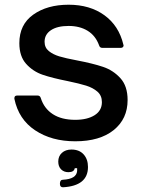

<svg xmlns="http://www.w3.org/2000/svg" viewBox="-20 -588 606 814"><path d="M41 -169V-172Q41 -183 53 -183H139Q150 -183 153 -172Q167 -128 204 -104Q241 -80 299 -80Q350 -80 381 -99.5Q412 -119 412 -155Q412 -183 393 -199.5Q374 -216 345 -225Q316 -234 268 -244Q202 -257 161 -271Q120 -285 91 -317Q62 -349 62 -405Q62 -484 121 -526Q180 -568 271 -568Q361 -568 422.5 -523.5Q484 -479 503 -399L504 -395Q503 -385 491 -385H414Q403 -385 400 -396Q385 -437 351.5 -457.5Q318 -478 271 -478Q223 -478 196 -460Q169 -442 169 -411Q169 -386 187 -371.5Q205 -357 231.5 -349Q258 -341 306 -332Q374 -319 417 -304.5Q460 -290 490.5 -256.5Q521 -223 521 -164Q521 -84 462 -36.5Q403 11 299 11Q199 11 129 -35.5Q59 -82 41 -169ZM234 191Q234 174 247 174Q304 171 307 137V125H297Q294 142 270 142Q251 142 239 130Q227 118 227 97Q227 74 242.5 60Q258 46 283 46Q316 46 334.5 66.5Q353 87 353 120Q353 200 247 206Q234 206 234 191Z"/></svg>

Font: Open Sauce Two Medium
Style: Regular
Weight: 500
Designer: Alfredo Marco Pradil
Foundry: Creative Sauce Fz LLC
Version: Version 1.477